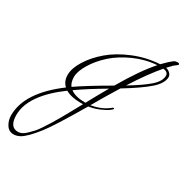

<svg xmlns="http://www.w3.org/2000/svg" viewBox="-296 -962 1464 1536"><g transform="rotate(30 436.0 -194.0)"><path d="M281 -158Q327 -123 417 -123H421Q477 -227 528 -315Q375 -225 281 -158ZM871 -631Q871 -665 825 -671Q738 -570 633 -405Q750 -475 810.5 -528Q871 -581 871 -631ZM261 -177Q355 -243 552 -357Q672 -563 769 -671Q664 -664 563 -619Q462 -574 392.5 -511.5Q323 -449 280.5 -378.5Q238 -308 238 -257Q238 -206 261 -177ZM410 -103H389Q301 -103 247 -134Q-9 55 -9 237Q-9 349 69 349Q106 349 144 311Q166 290 183.5 271Q201 252 226.5 213Q252 174 268.5 147.5Q285 121 315 68.5Q345 16 360.5 -13Q376 -42 410 -103ZM895 -633Q894 -574 821 -511Q748 -448 606 -362Q528 -236 465 -126Q562 -141 629 -197Q633 -200 638 -200Q643 -200 643 -194.5Q643 -189 621 -172.5Q599 -156 552.5 -136Q506 -116 455 -108Q296 162 236 238Q155 341 106 368Q76 384 48 384Q5 384 -19.5 346Q-44 308 -44 260Q-44 50 225 -151Q186 -186 186 -246.5Q186 -307 232.5 -381.5Q279 -456 356.5 -522Q434 -588 548.5 -635Q663 -682 785 -689Q832 -738 867 -764Q879 -772 897.5 -772Q916 -772 916 -762Q916 -757 902 -747Q888 -737 881 -731L840 -688Q863 -683 879 -667Q895 -651 895 -633Z"/></g></svg>

Font: Mrs Saint Delafield
Style: Regular
Weight: 400
Designer: Alejandro Paul
Foundry: Alejandro Paul
Version: Version 1.000